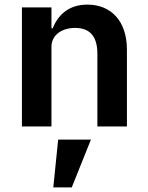

<svg xmlns="http://www.w3.org/2000/svg" viewBox="-20 -548 640 832"><path d="M211 264H291L374 57H232ZM203 0V-345C203 -400 253 -427 305 -427C370 -427 402 -390 402 -315V0H530V-333C530 -458 460 -528 359 -528C275 -528 231 -481 208 -425H203V-516H75V0Z"/></svg>

Font: IBM Mono SemiBold
Style: Regular
Weight: 600
Monospace: yes
Designer: Mike Abbink, Paul van der Laan, Pieter van Rosmalen
Foundry: Bold Monday
Version: Version 2.3